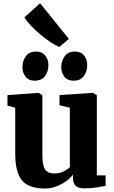

<svg xmlns="http://www.w3.org/2000/svg" viewBox="-20 -1128 688 1160"><path d="M489 10Q452.5 10 436.8 -5.8Q421 -21.5 421 -51V-73Q406 -52.5 379.2 -33.2Q352.5 -14 319.5 -1.5Q286.5 11 252 11Q154.5 11 113.2 -37.5Q72 -86 72 -199.5V-477L25 -490V-553.5L212.5 -567H213.5L236 -553V-195.5Q236 -152 242.8 -127Q249.5 -102 265.5 -91Q281.5 -80 308.5 -80Q332.5 -80 350.5 -86.5Q368.5 -93 381.5 -101.8Q394.5 -110.5 402 -118V-477L339.5 -492V-553.5L538 -567H541L565 -553V-68.5H618V-5Q599.5 -1.5 565.8 4.2Q532 10 489 10ZM189 -640.5Q152.5 -640.5 134 -665.2Q115.5 -690 115.5 -721Q115.5 -760.5 136.2 -788.5Q157 -816.5 198 -816.5H199Q235.5 -816.5 254 -791.8Q272.5 -767 272.5 -735.5Q272.5 -696.5 252 -668.5Q231.5 -640.5 190 -640.5ZM423.5 -640.5Q387 -640.5 368.5 -665.2Q350 -690 350 -721Q350 -760.5 370.8 -788.5Q391.5 -816.5 432.5 -816.5H433.5Q470 -816.5 488.5 -791.8Q507 -767 507 -735.5Q507 -696.5 486.5 -668.5Q466 -640.5 424.5 -640.5ZM338 -844.5Q317 -852.5 286.8 -872.5Q256.5 -892.5 224.8 -919Q193 -945.5 166.8 -973Q140.5 -1000.5 127.5 -1023L222 -1108.5L396 -893L339 -844.5Z"/></svg>

Font: Merriweather 20pt Black
Style: Regular
Weight: 900
Version: Version 2.100